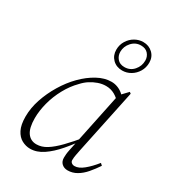

<svg xmlns="http://www.w3.org/2000/svg" viewBox="-175 -818 853 935"><g transform="rotate(30 251.5 -351.0)"><path d="M137 12Q113 12 90.5 0Q68 -12 54 -39.5Q40 -67 40 -113Q40 -161 56.5 -210.5Q73 -260 101 -306.5Q129 -353 164.5 -389Q200 -425 240 -447Q280 -469 319 -469Q336 -469 352.5 -463Q369 -457 383 -445.5Q397 -434 406 -418L391 -395Q377 -413 355 -425.5Q333 -438 306 -438Q284 -438 262.5 -430.5Q241 -423 221.5 -410.5Q202 -398 185 -379Q154 -348 130.5 -305Q107 -262 95 -216Q83 -170 83 -129Q83 -74 101.5 -48Q120 -22 153 -22Q182 -22 210 -39.5Q238 -57 270.5 -90.5Q303 -124 341 -170L348 -163H346Q314 -116 279.5 -76Q245 -36 209.5 -12Q174 12 137 12ZM348 12Q328 12 315 0Q302 -12 302 -33Q302 -43 303 -53.5Q304 -64 307.5 -80.5Q311 -97 317 -126L318 -131L380 -429L383 -432L420 -471L428 -465L352 -103Q349 -88 346 -72.5Q343 -57 343 -43Q343 -34 350 -28.5Q357 -23 367 -23Q390 -23 417 -45Q444 -67 471 -101L482 -91Q464 -64 443.5 -40Q423 -16 399 -2Q375 12 348 12ZM335 -542Q302 -542 281 -563Q260 -584 260 -616Q260 -644 274 -666.5Q288 -689 310 -701.5Q332 -714 356 -714Q388 -714 409.5 -693.5Q431 -673 431 -641Q431 -613 417.5 -590.5Q404 -568 382 -555Q360 -542 335 -542ZM336 -562Q368 -562 388.5 -585.5Q409 -609 409 -640Q409 -662 395 -678Q381 -694 355 -694Q324 -694 303 -670.5Q282 -647 282 -617Q282 -595 296 -578.5Q310 -562 336 -562Z"/></g></svg>

Font: Source Serif 4 48pt Light
Style: Italic
Weight: 300
Italic angle: -12°
Designer: Frank Grießhammer
Foundry: Adobe Systems Incorporated
Version: Version 4.004;hotconv 1.0.116;makeotfexe 2.5.65601